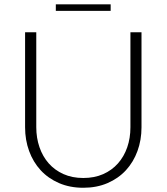

<svg xmlns="http://www.w3.org/2000/svg" viewBox="-20 -856 767 884"><path d="M363.5 -36.5Q414.5 -36.5 454.8 -54.2Q495 -72 523 -103.5Q551 -135 565.8 -177.8Q580.5 -220.5 580.5 -270V-707.5H631.5V-270Q631.5 -211.5 613 -160.8Q594.5 -110 559.8 -72.2Q525 -34.5 475.2 -13Q425.5 8.5 363.5 8.5Q301.5 8.5 251.8 -13Q202 -34.5 167.2 -72.2Q132.5 -110 114 -160.8Q95.5 -211.5 95.5 -270V-707.5H147V-270.5Q147 -221 161.8 -178.2Q176.5 -135.5 204.2 -104Q232 -72.5 272.2 -54.5Q312.5 -36.5 363.5 -36.5ZM237 -836H489.5V-806H237Z"/></svg>

Font: LatoLatin Light
Style: Regular
Weight: 300
Designer: Lukasz Dziedzic with Adam Twardoch and Botio Nikoltchev
Foundry: tyPoland Lukasz Dziedzic
Version: Version 2.015; 2015-08-06; http://www.latofonts.com/